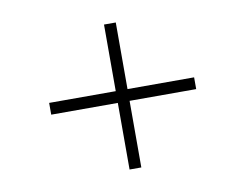

<svg xmlns="http://www.w3.org/2000/svg" viewBox="-75 -813 1151 900"><g transform="rotate(-10 500.0 -363.0)"><path d="M472 -18V-335H155V-391H472V-708H528V-391H845V-335H528V-18Z"/></g></svg>

Font: Zen Antique
Style: Regular
Weight: 400
Designer: Yoshimichi Ohira
Foundry: Positype
Version: Version 1.001